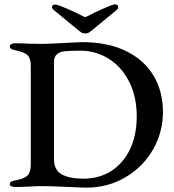

<svg xmlns="http://www.w3.org/2000/svg" viewBox="-20 -852 798 879"><path d="M297 4Q211 0 169 0Q151 0 117 2Q79 4 51 4Q25 4 25 -9Q25 -17 31.5 -20.5Q38 -24 54 -27Q92 -34 106.5 -49Q121 -64 121 -98V-550Q121 -584 107 -598.5Q93 -613 54 -621Q38 -624 31.5 -628Q25 -632 25 -640Q25 -647 32 -650.5Q39 -654 51 -654Q76 -654 114 -652L173 -651Q196 -651 272 -655Q340 -659 356 -659Q475 -659 558.5 -617.5Q642 -576 684 -504Q726 -432 726 -340Q726 -247 680.5 -167.5Q635 -88 554.5 -40.5Q474 7 375 7Q347 7 297 4ZM606 -319Q606 -410 571 -478.5Q536 -547 477 -583.5Q418 -620 349 -620Q301 -620 277.5 -617.5Q254 -615 240.5 -603.5Q227 -592 227 -567V-125Q227 -73 263 -53.5Q299 -34 362 -34Q435 -34 490.5 -70Q546 -106 576 -170.5Q606 -235 606 -319ZM359 -778Q367 -774 370 -774Q373 -774 381 -778Q404 -791 450 -811.5Q496 -832 506 -832Q521 -832 521 -820Q521 -812 515 -807L414 -724Q395 -708 388 -703.5Q381 -699 370 -699Q359 -699 352 -703.5Q345 -708 326 -724L225 -807Q218 -813 218 -820Q218 -831 234 -831Q244 -831 290 -811Q336 -791 359 -778Z"/></svg>

Font: EB Garamond Medium
Style: Regular
Weight: 500
Designer: Georg Duffner and Octavio Pardo
Foundry: Georg Duffner
Version: Version 1.000